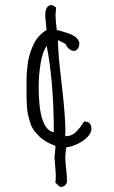

<svg xmlns="http://www.w3.org/2000/svg" viewBox="-20 -731 453 761"><path d="M199.2 -65.4Q201.2 -45.4 201.2 -31.7Q201.2 -17.1 199.2 -7.3L217.8 9.8H222.2Q231.4 9.8 238.5 2.9Q245.6 -3.9 245.6 -13.7Q245.6 -31.7 242.2 -61Q238.8 -90.3 238.8 -108.4Q238.8 -119.6 242.7 -147Q262.2 -148.9 285.9 -159.9Q309.6 -170.9 325.9 -187.3Q342.3 -203.6 342.3 -220.2Q342.3 -249.5 313.5 -249.5Q302.2 -232.4 297.9 -226.6Q293.5 -220.7 284.2 -210.9Q274.4 -200.7 263.7 -196Q252.9 -191.4 239.3 -190.9L238.3 -196.8Q238.3 -200.2 238.8 -203.1Q239.3 -205.6 239.3 -209Q239.3 -269.5 225.1 -392.6Q210 -515.6 209.5 -570.8H211.9L240.2 -556.6Q244.6 -544.9 253.9 -537.1Q263.2 -529.3 273.4 -529.3Q281.7 -529.3 287.8 -537.4Q293.9 -545.4 293.9 -554.2V-556.6H294.9Q294.4 -565.4 289.1 -573.7Q284.2 -581.1 277.3 -585.9Q270.5 -590.8 259.3 -595.7Q245.6 -601.1 221.7 -607.9L205.1 -612.3Q200.2 -648.4 200.2 -669.4Q200.2 -680.7 202.6 -701.2L188 -710.9H184.6Q159.2 -710.9 159.2 -668Q159.2 -666 163.1 -627L164.6 -612.3Q126.5 -588.4 109.9 -548.3Q100.6 -526.9 95.7 -508.3Q90.8 -489.7 88.4 -464.8Q85.9 -441.4 85.4 -425.3Q85 -409.2 85 -379.4Q85 -333.5 86.9 -305.7Q88.4 -287.1 91.1 -275.6Q93.8 -264.2 100.1 -243.2Q105 -228 112.8 -216.8Q120.6 -205.6 134.3 -191.9Q156.7 -168.5 199.7 -152.8Q199.7 -141.6 197.8 -125.5Q195.8 -109.4 195.8 -98.6L197.3 -99.1Q197.3 -85.4 199.2 -65.4ZM193.4 -207Q133.3 -217.3 133.3 -385.7Q133.3 -435.1 141.1 -480.7Q148.9 -526.4 165 -549.3Q192.9 -407.7 193.4 -207Z"/></svg>

Font: Amatica SC
Style: Bold
Weight: 400
Designer: Vernon Adams, Ben Nathan
Foundry: newtypography
Version: Version 2.000